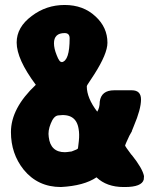

<svg xmlns="http://www.w3.org/2000/svg" viewBox="-20 -751 616 772"><path d="M558 -29Q550 1 482 1H477Q409 1 368 -38Q318 -4 225 1Q132 1 75 -69Q24 -133 24 -220Q24 -316 124 -410Q47 -513 47 -580Q47 -642 108 -687Q166 -731 240 -731Q315 -731 364 -685Q412 -641 412 -579Q412 -535 359 -452Q338 -421 336 -417Q329 -407 329 -404Q329 -357 371 -302Q381 -318 381 -342Q387 -388 439 -388H510Q547 -388 547 -351Q547 -312 518 -244L510 -224Q514 -229 500 -205Q483 -169 483 -165Q483 -163 509 -128V-129Q553 -74 559 -43ZM197 -577Q197 -556 208 -529Q219 -500 228 -502V-501Q260 -506 260 -597Q260 -618 240 -618Q197 -618 197 -577ZM293 -154Q293 -148 297 -184Q300 -212 296 -233Q286 -297 214 -287Q196 -285 184 -254Q172 -225 176 -200Q183 -139 241 -139Q247 -139 268 -142Q293 -151 293 -154Z"/></svg>

Font: Londrina Solid
Style: Regular
Weight: 400
Designer: Marcelo Magalhaes
Foundry: Marcelo Magalh„es
Version: Version 1.001 2011